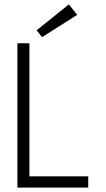

<svg xmlns="http://www.w3.org/2000/svg" viewBox="-20 -858 484 878"><path d="M172 -688 147.5 -719.5 295 -838 333 -790ZM59.5 -660H114.5V-51.5H383.5V0H59.5Z"/></svg>

Font: League Spartan Light
Style: Regular
Weight: 277
Foundry: The League of Moveable Type
Version: Version 2.002